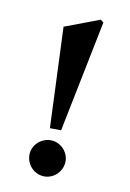

<svg xmlns="http://www.w3.org/2000/svg" viewBox="-112 -763 564 832"><g transform="rotate(15 170.0 -347.0)"><path d="M245.6 -67.9Q245.6 -51.3 239.3 -36.4Q232.9 -21.5 222.2 -10.5Q211.4 0.5 197 6.8Q182.6 13.2 167 13.2Q150.4 13.2 135.7 6.8Q121.1 0.5 110.1 -10.5Q99.1 -21.5 92.8 -36.4Q86.4 -51.3 86.4 -67.9Q86.4 -83.5 92.8 -97.7Q99.1 -111.8 110.1 -122.6Q121.1 -133.3 135.7 -139.6Q150.4 -146 167 -146Q182.6 -146 197 -139.6Q211.4 -133.3 222.2 -122.6Q232.9 -111.8 239.3 -97.7Q245.6 -83.5 245.6 -67.9ZM233.9 -706.5 248 -697.8 191.9 -199.2 142.6 -195.3 85.9 -635.3Z"/></g></svg>

Font: Varendra
Style: Regular
Weight: 700
Designer: Jacob Thomas
Foundry: Bangla Type Foundry
Version: Version 1.008